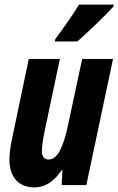

<svg xmlns="http://www.w3.org/2000/svg" viewBox="-20 -804 514 834"><path d="M21 -111Q21 -147 31 -195L105 -548H240L173 -230Q162 -175 162 -150Q162 -111 191 -111Q220 -111 240.5 -150.5Q261 -190 276 -263L337 -548H471L355 0H248L251 -65H248Q197 10 131 10Q78 10 49.5 -22Q21 -54 21 -111ZM220 -634Q289 -727 323 -784H474L473 -776Q452 -752 397 -699Q342 -646 316 -624H218Z"/></svg>

Font: Noto Sans Display Ex Bold Cond
Style: Italic
Weight: 800
Width: 3
Italic angle: -12°
Designer: Monotype Design team
Foundry: Monotype Imaging Inc.
Version: Version 1.000